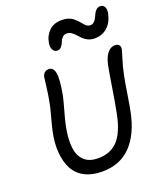

<svg xmlns="http://www.w3.org/2000/svg" viewBox="-174 -1090 1033 1216"><g transform="rotate(-20 342.0 -482.0)"><path d="M296.9 -804.2Q277.3 -804.2 267.6 -824Q257.8 -843.8 263.2 -869.1Q270.5 -914.6 302.2 -945.8Q334 -977.1 389.2 -977.1Q413.1 -977.1 432.9 -970.2Q452.6 -963.4 465.1 -952.9Q477.5 -942.4 488.8 -930.4Q500 -918.5 508.1 -908Q516.1 -897.5 526.4 -890.6Q536.6 -883.8 547.9 -883.8Q563 -883.8 573.7 -893.3Q584.5 -902.8 590.8 -916.3Q597.2 -929.7 603.8 -943.4Q610.4 -957 621.3 -966.6Q632.3 -976.1 647.9 -976.1Q666.5 -976.1 675.8 -959.5Q685.1 -942.9 679.2 -914.1Q667 -857.9 632.1 -826.9Q597.2 -795.9 545.9 -795.9Q522 -795.9 502.4 -805.2Q482.9 -814.5 469.7 -827.6Q456.5 -840.8 444.8 -854.2Q433.1 -867.7 418.9 -877Q404.8 -886.2 388.2 -886.2Q370.1 -886.2 358.4 -873.3Q346.7 -860.4 341.6 -845.2Q336.4 -830.1 325.2 -817.1Q314 -804.2 296.9 -804.2ZM304.2 13.2Q235.8 13.2 187.3 -11.7Q138.7 -36.6 113.8 -82.3Q88.9 -127.9 83 -192.6Q77.1 -257.3 94.2 -336.9Q100.6 -366.2 115 -418.9Q129.4 -471.7 132.8 -487.8Q147.5 -559.6 153.3 -611.8Q159.2 -664.1 161.1 -674.8Q169.9 -712.9 204.1 -712.9Q236.8 -712.9 244.1 -670.4Q251.5 -627.9 231.9 -522.9Q226.6 -497.6 208.3 -432.6Q189.9 -367.7 184.1 -336.9Q172.4 -278.8 172.4 -233.6Q172.4 -188.5 182.1 -158.9Q191.9 -129.4 210.7 -110.4Q229.5 -91.3 253.4 -83.3Q277.3 -75.2 308.1 -75.2Q391.6 -75.2 440.9 -128.2Q490.2 -181.2 513.2 -296.9Q526.4 -361.3 541.3 -456.3Q556.2 -551.3 566.9 -606.9Q577.1 -656.7 598.6 -684.3Q620.1 -711.9 650.9 -711.9Q668.5 -711.9 677.5 -701.2Q686.5 -690.4 683.1 -670.9Q681.2 -661.6 666.5 -615.7Q651.9 -569.8 640.1 -513.2Q632.3 -475.1 620.4 -399.4Q608.4 -323.7 601.1 -287.1Q572.8 -141.1 498.3 -64Q423.8 13.2 304.2 13.2Z"/></g></svg>

Font: Shantell Sans Normal
Style: Italic
Weight: 400
Italic angle: -11.31°
Designer: Stephen Nixon, Anya Danilova, Shantell Martin
Foundry: Arrow Type
Version: Version 1.006;[559af2be0]